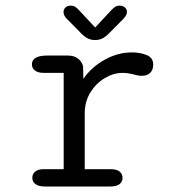

<svg xmlns="http://www.w3.org/2000/svg" viewBox="-20 -678 659 698"><path d="M288 -63H381Q404.5 -63 415 -54.2Q425.5 -45.5 425.5 -31.5Q425.5 -17.5 414.8 -8.8Q404 0 381 0H143.5Q120 0 108.8 -8.8Q97.5 -17.5 97.5 -31.5Q97.5 -45.5 108 -54.2Q118.5 -63 139.5 -63H211.5V-413H139.5Q118.5 -413 107.2 -421.5Q96 -430 96 -444.5Q96 -459.5 109.8 -467.8Q123.5 -476 150 -476H228Q248 -476 262.2 -466Q276.5 -456 282 -438L283 -391.5Q313 -434.5 360.8 -461Q408.5 -487.5 459.5 -487.5Q489.5 -487.5 513.2 -477.8Q537 -468 537 -443.5Q537 -424 526 -413.2Q515 -402.5 496.5 -402.5Q486.5 -402.5 478.5 -404.2Q470.5 -406 462 -408.5Q453.5 -410.5 444.2 -411.8Q435 -413 425.5 -413Q392.5 -413 360.8 -394Q329 -375 308.5 -341.8Q288 -308.5 288 -266ZM429.5 -610.5 382.5 -563Q368 -547.5 355.5 -540Q343 -532.5 325.5 -532.5Q308.5 -532.5 295.8 -540Q283 -547.5 269 -563L222 -610.5Q211 -622 211 -634Q211 -644.5 218.2 -651Q225.5 -657.5 237 -657.5Q248 -657.5 255.2 -652Q262.5 -646.5 271.5 -636.5L326 -578L380 -636Q389 -646 396.5 -651.8Q404 -657.5 414.5 -657.5Q426.5 -657.5 434 -651Q441.5 -644.5 441.5 -635Q441.5 -623 429.5 -610.5Z"/></svg>

Font: Sono Monospace
Style: Regular
Weight: 400
Designer: Tyler Finck
Foundry: Tyler Finck
Version: Version 2.112